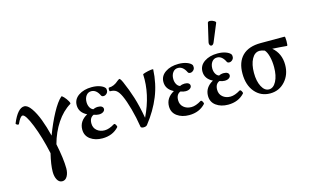

<svg xmlns="http://www.w3.org/2000/svg" viewBox="-110 -1017 2587 1601"><g transform="rotate(-15 1183.5 -216.5)"><path d="M194.8 173.8Q194.8 113.8 217.8 18.1Q186 -128.9 142.6 -237.1Q99.1 -345.2 73.2 -345.2Q53.2 -345.2 25.9 -284.2Q22.9 -280.3 16.8 -281.7Q10.7 -283.2 4.9 -287.8Q-1 -292.5 0 -295.9Q49.8 -416 106 -416Q135.3 -416 165.5 -372.8Q195.8 -329.6 220 -265.6Q244.1 -201.7 264.2 -121.1Q302.2 -222.2 345.5 -302Q388.7 -381.8 426.8 -415Q431.6 -419.4 448.5 -401.1Q465.3 -382.8 477.5 -361.3Q489.7 -339.8 482.9 -335.9Q414.1 -294.4 362.5 -217Q311 -139.6 284.2 -41Q312 94.2 312 173.8Q312 214.4 296.1 242.2Q280.3 270 252.9 270Q225.6 270 210.2 242.4Q194.8 214.8 194.8 173.8Z M668.9 11.2Q607.4 11.2 565.7 -19Q523.9 -49.3 523.9 -103Q523.9 -175.8 596.7 -215.8Q531.7 -248 531.7 -311Q531.7 -362.8 577.1 -393.8Q622.6 -424.8 690.9 -424.8Q732.4 -424.8 762.9 -413.3Q793.5 -401.9 804.7 -384.8Q807.6 -380.9 807.6 -365.2Q807.6 -350.1 795.4 -338.6Q783.2 -327.1 768.6 -327.1Q753.9 -327.1 748.5 -337.9Q722.2 -393.1 678.7 -393.1Q650.9 -393.1 634.3 -370.8Q617.7 -348.6 617.7 -314.9Q617.7 -289.1 628.4 -269.3Q639.2 -249.5 657.7 -243.2Q676.3 -252.9 698.7 -252.9Q720.2 -252.9 731.9 -244.9Q743.7 -236.8 743.7 -223.1Q743.7 -209 729.5 -199Q715.3 -189 691.9 -189Q672.9 -189 647.9 -198.2Q610.8 -182.6 610.8 -132.8Q610.8 -94.7 637.5 -71.8Q664.1 -48.8 704.6 -48.8Q742.2 -48.8 789.6 -78.1Q797.4 -83 806.4 -68.1Q815.4 -53.2 810.5 -46.9Q757.3 11.2 668.9 11.2Z M1023.9 11.2Q1014.6 11.2 1007.3 8.1Q1000 4.9 999.5 0Q986.3 -84 965.3 -159.9Q944.3 -235.8 922.9 -282.2Q904.8 -320.8 885.5 -336.4Q866.2 -352.1 830.6 -352.1Q824.7 -352.1 824.7 -367.9Q824.7 -383.8 830.6 -383.8Q874 -383.8 914.6 -420.9Q927.7 -431.2 933.6 -431.2Q935.1 -431.2 938.7 -426.8Q942.4 -422.4 947.5 -413.6Q952.6 -404.8 956.5 -395Q988.3 -322.8 1012.5 -246.3Q1036.6 -169.9 1055.7 -63Q1143.1 -243.7 1133.8 -416Q1133.8 -419.9 1157.5 -426.5Q1181.2 -433.1 1201.7 -436Q1222.2 -439 1225.6 -436Q1219.7 -312 1176.8 -206.1Q1133.8 -100.1 1055.7 -1Q1046.4 11.2 1023.9 11.2Z M1417.5 11.2Q1356 11.2 1314.2 -19Q1272.5 -49.3 1272.5 -103Q1272.5 -175.8 1345.2 -215.8Q1280.3 -248 1280.3 -311Q1280.3 -362.8 1325.7 -393.8Q1371.1 -424.8 1439.5 -424.8Q1481 -424.8 1511.5 -413.3Q1542 -401.9 1553.2 -384.8Q1556.2 -380.9 1556.2 -365.2Q1556.2 -350.1 1543.9 -338.6Q1531.7 -327.1 1517.1 -327.1Q1502.4 -327.1 1497.1 -337.9Q1470.7 -393.1 1427.2 -393.1Q1399.4 -393.1 1382.8 -370.8Q1366.2 -348.6 1366.2 -314.9Q1366.2 -289.1 1377 -269.3Q1387.7 -249.5 1406.2 -243.2Q1424.8 -252.9 1447.3 -252.9Q1468.8 -252.9 1480.5 -244.9Q1492.2 -236.8 1492.2 -223.1Q1492.2 -209 1478 -199Q1463.9 -189 1440.4 -189Q1421.4 -189 1396.5 -198.2Q1359.4 -182.6 1359.4 -132.8Q1359.4 -94.7 1386 -71.8Q1412.6 -48.8 1453.1 -48.8Q1490.7 -48.8 1538.1 -78.1Q1545.9 -83 1554.9 -68.1Q1564 -53.2 1559.1 -46.9Q1505.9 11.2 1417.5 11.2Z M1770 -522Q1762.7 -504.9 1751.7 -501.7Q1740.7 -498.5 1733.6 -508.5Q1726.6 -518.6 1730 -535.2L1767.1 -694.8Q1772 -704.1 1788.3 -702.9Q1804.7 -701.7 1821 -691.9Q1837.4 -682.1 1833 -673.8ZM1754.4 11.2Q1692.9 11.2 1651.1 -19Q1609.4 -49.3 1609.4 -103Q1609.4 -175.8 1682.1 -215.8Q1617.2 -248 1617.2 -311Q1617.2 -362.8 1662.6 -393.8Q1708 -424.8 1776.4 -424.8Q1817.9 -424.8 1848.4 -413.3Q1878.9 -401.9 1890.1 -384.8Q1893.1 -380.9 1893.1 -365.2Q1893.1 -350.1 1880.9 -338.6Q1868.7 -327.1 1854 -327.1Q1839.4 -327.1 1834 -337.9Q1807.6 -393.1 1764.2 -393.1Q1736.3 -393.1 1719.7 -370.8Q1703.1 -348.6 1703.1 -314.9Q1703.1 -289.1 1713.9 -269.3Q1724.6 -249.5 1743.2 -243.2Q1761.7 -252.9 1784.2 -252.9Q1805.7 -252.9 1817.4 -244.9Q1829.1 -236.8 1829.1 -223.1Q1829.1 -209 1814.9 -199Q1800.8 -189 1777.3 -189Q1758.3 -189 1733.4 -198.2Q1696.3 -182.6 1696.3 -132.8Q1696.3 -94.7 1722.9 -71.8Q1749.5 -48.8 1790 -48.8Q1827.6 -48.8 1875 -78.1Q1882.8 -83 1891.8 -68.1Q1900.9 -53.2 1896 -46.9Q1842.8 11.2 1754.4 11.2Z M2117.2 11.2Q2036.6 11.2 1985.8 -48.8Q1935.1 -108.9 1935.1 -208Q1935.1 -307.1 1989 -361.1Q2043 -415 2147.9 -415H2354Q2360.4 -415 2360.4 -375Q2360.4 -335 2354 -335Q2287.1 -341.3 2229 -344.2Q2298.3 -285.6 2298.3 -188Q2298.3 -103.5 2246.8 -46.1Q2195.3 11.2 2117.2 11.2ZM2204.1 -192.9Q2204.1 -243.2 2193.6 -284.2Q2183.1 -325.2 2165 -345.2Q2139.6 -355 2122.1 -355Q2079.6 -355 2054.4 -308.6Q2029.3 -262.2 2029.3 -189Q2029.3 -117.2 2053.7 -70.6Q2078.1 -23.9 2116.2 -23.9Q2154.3 -23.9 2179.2 -71Q2204.1 -118.2 2204.1 -192.9Z"/></g></svg>

Font: Junicode SmCond Medium
Style: Regular
Weight: 500
Width: 4
Designer: Peter S. Baker
Version: Version 2.206